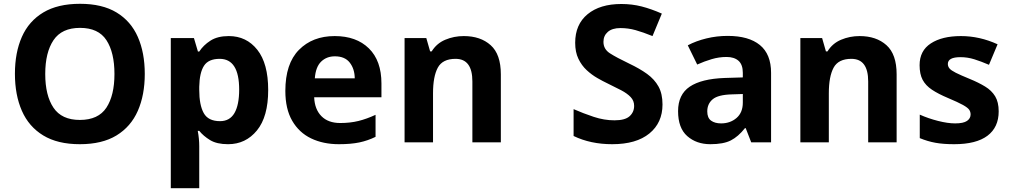

<svg xmlns="http://www.w3.org/2000/svg" viewBox="-20 -745 5286 1005"><path d="M737.8 -357.9Q737.8 -247.6 701.4 -164.8Q665 -82 589.8 -36.1Q514.6 9.8 397.9 9.8Q281.7 9.8 206.3 -36.1Q130.9 -82 94.5 -165Q58.1 -248 58.1 -358.9Q58.1 -469.7 94.5 -552Q130.9 -634.3 206.5 -679.7Q282.2 -725.1 398.9 -725.1Q515.1 -725.1 590.1 -679.7Q665 -634.3 701.4 -551.8Q737.8 -469.2 737.8 -357.9ZM216.8 -357.9Q216.8 -245.6 259.8 -181.4Q302.7 -117.2 397.9 -117.2Q494.6 -117.2 536.9 -181.4Q579.1 -245.6 579.1 -357.9Q579.1 -470.2 537.1 -534.7Q495.1 -599.1 398.9 -599.1Q303.2 -599.1 260 -534.7Q216.8 -470.2 216.8 -357.9Z M1177.7 -556.2Q1270 -556.2 1326.9 -484.4Q1383.8 -412.6 1383.8 -273.9Q1383.8 -134.3 1325 -62.3Q1266.1 9.8 1173.8 9.8Q1114.7 9.8 1079.6 -11.7Q1044.4 -33.2 1022.9 -60.1H1015.1Q1022.9 -18.6 1022.9 20V240.2H874V-545.9H995.1L1016.1 -475.1H1022.9Q1044.4 -508.3 1081.5 -532.2Q1118.7 -556.2 1177.7 -556.2ZM1129.9 -437Q1071.3 -437 1047.9 -400.9Q1024.4 -364.7 1022.9 -291V-274.9Q1022.9 -195.3 1046.4 -153.1Q1069.8 -110.8 1131.8 -110.8Q1182.6 -110.8 1207.3 -153.3Q1231.9 -195.8 1231.9 -275.9Q1231.9 -437 1129.9 -437Z M1731.9 -556.2Q1845.2 -556.2 1910.9 -491.7Q1976.6 -427.2 1976.6 -308.1V-235.8H1624.5Q1627 -172.9 1662.4 -137Q1697.8 -101.1 1760.7 -101.1Q1813 -101.1 1856.4 -111.8Q1899.9 -122.6 1945.8 -144V-28.8Q1905.3 -8.8 1861.1 0.5Q1816.9 9.8 1753.9 9.8Q1671.9 9.8 1608.6 -20.5Q1545.4 -50.8 1509.5 -112.8Q1473.6 -174.8 1473.6 -269Q1473.6 -412.1 1544.9 -484.1Q1616.2 -556.2 1731.9 -556.2ZM1732.9 -450.2Q1689.5 -450.2 1660.9 -422.4Q1632.3 -394.5 1627.9 -335H1836.9Q1836.4 -384.3 1810.8 -417.2Q1785.2 -450.2 1732.9 -450.2Z M2407.7 -556.2Q2495.1 -556.2 2548.3 -508.5Q2601.6 -460.9 2601.6 -356V0H2452.6V-318.8Q2452.6 -437 2364.7 -437Q2296.4 -437 2271.5 -390.6Q2246.6 -344.2 2246.6 -256.8V0H2097.7V-545.9H2211.4L2231.4 -476.1H2239.7Q2265.6 -518.1 2311 -537.1Q2356.4 -556.2 2407.7 -556.2Z M3447.8 -198.2Q3447.8 -102.5 3379.2 -46.4Q3310.5 9.8 3184.6 9.8Q3070.8 9.8 2982.4 -33.2V-173.8Q3033.2 -151.4 3087.9 -133.3Q3142.6 -115.2 3196.3 -115.2Q3252 -115.2 3275.6 -136.7Q3299.3 -158.2 3299.3 -190.9Q3299.3 -217.8 3281.2 -236.8Q3263.2 -255.9 3231.7 -272.5Q3200.2 -289.1 3160.6 -308.1Q3135.7 -319.8 3106.4 -336.7Q3077.1 -353.5 3050.8 -377.9Q3024.4 -402.3 3007.6 -437.3Q2990.7 -472.2 2990.7 -521Q2990.7 -617.2 3055.7 -670.7Q3120.6 -724.1 3232.4 -724.1Q3288.1 -724.1 3338.6 -711.2Q3389.2 -698.2 3444.3 -673.8L3395.5 -556.2Q3346.2 -576.2 3307.1 -587.2Q3268.1 -598.1 3227.5 -598.1Q3184.6 -598.1 3161.6 -578.1Q3138.7 -558.1 3138.7 -525.9Q3138.7 -487.8 3172.4 -466.1Q3206.1 -444.3 3273.4 -412.1Q3328.1 -386.2 3366.9 -358.2Q3405.8 -330.1 3426.8 -292.2Q3447.8 -254.4 3447.8 -198.2Z M3789.1 -557.1Q3898.9 -557.1 3957.5 -509.3Q4016.1 -461.4 4016.1 -363.8V0H3912.1L3883.3 -74.2H3879.4Q3844.2 -29.8 3805.4 -10Q3766.6 9.8 3698.2 9.8Q3625.5 9.8 3577.4 -32.5Q3529.3 -74.7 3529.3 -163.1Q3529.3 -250 3590.3 -291.3Q3651.4 -332.5 3773.4 -336.9L3868.2 -339.8V-363.8Q3868.2 -406.7 3845.7 -426.8Q3823.2 -446.8 3783.2 -446.8Q3743.7 -446.8 3705.6 -435.5Q3667.5 -424.3 3629.4 -407.2L3580.1 -507.8Q3623.5 -530.8 3677.5 -543.9Q3731.4 -557.1 3789.1 -557.1ZM3868.2 -252.9 3810.5 -251Q3738.3 -249 3710.2 -225.1Q3682.1 -201.2 3682.1 -162.1Q3682.1 -127.9 3702.1 -113.5Q3722.2 -99.1 3754.4 -99.1Q3802.2 -99.1 3835.2 -127.4Q3868.2 -155.8 3868.2 -208Z M4479.5 -556.2Q4566.9 -556.2 4620.1 -508.5Q4673.3 -460.9 4673.3 -356V0H4524.4V-318.8Q4524.4 -437 4436.5 -437Q4368.2 -437 4343.3 -390.6Q4318.4 -344.2 4318.4 -256.8V0H4169.4V-545.9H4283.2L4303.2 -476.1H4311.5Q4337.4 -518.1 4382.8 -537.1Q4428.2 -556.2 4479.5 -556.2Z M5207.5 -162.1Q5207.5 -78.6 5148.7 -34.4Q5089.8 9.8 4974.6 9.8Q4917.5 9.8 4876.7 2.4Q4835.9 -4.9 4794.4 -22V-145Q4838.9 -125 4889.9 -112.1Q4940.9 -99.1 4979.5 -99.1Q5022.9 -99.1 5041.7 -112.1Q5060.5 -125 5060.5 -146Q5060.5 -159.7 5053 -170.7Q5045.4 -181.6 5020.5 -195.6Q4995.6 -209.5 4942.4 -231.9Q4891.1 -253.4 4858.2 -275.4Q4825.2 -297.4 4809.3 -327.4Q4793.5 -357.4 4793.5 -403.8Q4793.5 -479.5 4852.3 -517.8Q4911.1 -556.2 5009.8 -556.2Q5107.9 -556.2 5201.7 -513.2L5156.7 -405.8Q5116.2 -423.3 5080.3 -434.6Q5044.4 -445.8 5007.3 -445.8Q4941.4 -445.8 4941.4 -410.2Q4941.4 -397 4950 -386.7Q4958.5 -376.5 4983.2 -364Q5007.8 -351.6 5055.7 -332Q5102.1 -313 5136.2 -292.2Q5170.4 -271.5 5189 -241Q5207.5 -210.4 5207.5 -162.1Z"/></svg>

Font: Open Sans
Style: Bold
Weight: 700
Designer: Monotype Design Team
Foundry: Monotype Imaging Inc.
Version: Version 3.000; ttfautohint (v1.8.4)